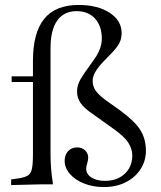

<svg xmlns="http://www.w3.org/2000/svg" viewBox="-20 -744 650 775"><path d="M399 11Q356 11 320 -3Q284 -17 262.5 -41.5Q241 -66 241 -95Q241 -119 255 -134Q269 -149 292 -149Q311 -149 323.5 -137Q336 -125 336 -108Q336 -104 335 -97.5Q334 -91 332 -85Q328 -73 328 -63Q328 -41 349 -27.5Q370 -14 404 -14Q453 -14 483.5 -42.5Q514 -71 514 -117Q514 -143 497.5 -168.5Q481 -194 434 -227L354 -284Q320 -307 305.5 -328Q291 -349 291 -374Q291 -394 299.5 -413Q308 -432 335 -469L357 -500Q374 -523 382.5 -545Q391 -567 391 -588Q391 -639 363.5 -669Q336 -699 289 -699Q238 -699 211 -661Q184 -623 184 -550V-121Q184 -88 186.5 -60Q189 -32 194 0H148L25 3V-20L41 -22Q74 -26 89 -33.5Q104 -41 108.5 -61Q113 -81 113 -121V-498Q113 -612 158.5 -668Q204 -724 297 -724Q374 -724 422.5 -692.5Q471 -661 471 -610Q471 -588 461.5 -569.5Q452 -551 426 -525L398 -496Q376 -473 365 -454Q354 -435 354 -418Q354 -396 365.5 -379Q377 -362 405 -341L468 -296Q526 -253 547.5 -217.5Q569 -182 569 -135Q569 -95 547.5 -61.5Q526 -28 488 -8.5Q450 11 399 11ZM27 -413V-436H133V-413Z"/></svg>

Font: Baskervville
Style: Regular
Weight: 400
Designer: Alexis Faudot, Rémi Forte, Morgane Pierson, Rafael Ribas, Tanguy Vanlaeys, Rosalie Wagner, Thomas Huot-Marchand
Foundry: ANRT
Version: Version 1.100